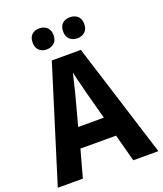

<svg xmlns="http://www.w3.org/2000/svg" viewBox="-164 -1025 958 1130"><g transform="rotate(-20 315.0 -459.5)"><path d="M473 0 427 -171H204L157 0H0L223 -716H405L630 0ZM349 -469Q344 -489 338 -513.5Q332 -538 325.5 -562.5Q319 -587 315 -607Q311 -588 304.5 -561.5Q298 -535 292 -510Q286 -485 282 -470L235 -295H396ZM153 -852Q153 -887 171.5 -903Q190 -919 217 -919Q245 -919 264.5 -902.5Q284 -886 284 -853Q284 -820 264.5 -803.5Q245 -787 217 -787Q190 -787 171.5 -803.5Q153 -820 153 -852ZM344 -852Q344 -887 362.5 -903Q381 -919 409 -919Q438 -919 457 -902.5Q476 -886 476 -853Q476 -820 457 -803.5Q438 -787 410 -787Q382 -787 363 -803.5Q344 -820 344 -852Z"/></g></svg>

Font: Noto Sans Thai SemiCondensed
Style: Bold
Weight: 700
Width: 4
Designer: Monotype Design Team
Foundry: Monotype Imaging Inc.
Version: Version 2.001